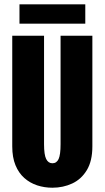

<svg xmlns="http://www.w3.org/2000/svg" viewBox="-20 -867 490 898"><path d="M225.1 11Q187.8 11 153.8 -0.1Q119.9 -11.3 93.7 -34.5Q67.5 -57.7 52.4 -94.3Q37.3 -130.9 37.3 -182.3V-700H186V-192.9Q186 -143.1 196 -123.2Q206 -103.4 225.1 -103.4Q244.9 -103.4 254.1 -123.2Q263.3 -143 263.3 -192.6V-700H412V-182.3Q412 -113.9 386.1 -71.3Q360.3 -28.6 317.7 -8.8Q275.1 11 225.1 11ZM71.1 -846.6H378.9V-756.2H71.1Z"/></svg>

Font: League Mono Thin Condensed
Style: Regular
Weight: 100
Width: 1
Designer: Tyler Finck
Foundry: The League of Moveable Type / Tyler Finck
Version: Version 2.300;RELEASE